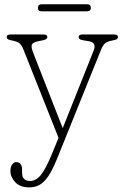

<svg xmlns="http://www.w3.org/2000/svg" viewBox="-20 -620 566 874"><path d="M212.5 90 246.5 7.5 86.5 -395Q77.5 -418 64.8 -425.5Q52 -433 28.5 -437Q10.5 -440.5 10.5 -451Q10.5 -463 27.5 -463H178.5Q195.5 -463 195.5 -451Q195.5 -441 176.5 -437L152.5 -432Q128.5 -427 124.8 -416.2Q121 -405.5 131 -380L265.5 -36.5L406 -389Q421 -426 386 -432L357 -437Q338 -440 338 -451Q338 -463 355 -463H500Q517 -463 517 -451Q517 -448 514.2 -444Q511.5 -440 500 -437.5Q472 -432.5 460.8 -424.8Q449.5 -417 440.5 -395L240 102Q219 154 199.5 182.5Q180 211 159.2 222Q138.5 233 113 233Q71.5 233 49.5 209.5Q27.5 186 27.5 158Q27.5 141 35 129.5Q42.5 118 53.5 118Q80.5 118 80.5 153V167Q80.5 187.5 91 195.8Q101.5 204 115.5 204Q143 204 164.8 178Q186.5 152 212.5 90ZM152.5 -584.5Q152.5 -600.5 169.5 -600.5H376.5Q393.5 -600.5 393.5 -584.5Q393.5 -568.5 376.5 -568.5H169.5Q152.5 -568.5 152.5 -584.5Z"/></svg>

Font: Fraunces 9pt S100 Thin
Style: Regular
Weight: 100
Version: Version 1.000; ttfautohint (v1.8.3)